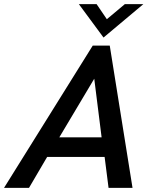

<svg xmlns="http://www.w3.org/2000/svg" viewBox="-63 -911 734 931"><path d="M439 -729 319.3 -891.1H405.3L455.1 -817.9L542.5 -891.1H632.3ZM-43.5 0 386.7 -689.9H469.2L579.6 0H463.4L444.3 -149.9H165.5L77.6 0ZM224.6 -245.1H429.7L394 -529.3Z"/></svg>

Font: HK Grotesk SemiBold Italic
Style: Regular
Weight: 600
Italic angle: -13°
Designer: Alfredo Marco Pradil and Stefan Peev
Foundry: Hanken Design Co.
Version: Version 1.000;PS 001.000;hotconv 1.0.88;makeotf.lib2.5.64775